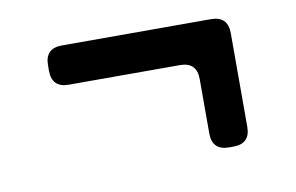

<svg xmlns="http://www.w3.org/2000/svg" viewBox="-45 -556 690 448"><g transform="rotate(-10 300.0 -332.0)"><path d="M123 -390H386Q426 -390 426 -350V-221Q426 -181 466 -181H476Q516 -181 516 -221V-443Q516 -483 476 -483H123Q83 -483 83 -443V-430Q83 -390 123 -390Z"/></g></svg>

Font: WDXL Lubrifont SC
Style: Regular
Weight: 400
Designer: [WDXL Lubrifont] Copyright 2020-2022 (c) NightFurySL2001, Skr-ZERO; [ZCOOL QingKe HuangYou] Copyright 2018-2022 (c) The 
Version: Version 2.001;hotconv 1.1.1;makeotfexe 2.6.0